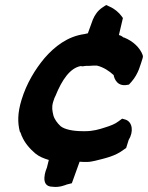

<svg xmlns="http://www.w3.org/2000/svg" viewBox="-20 -624 591 767"><path d="M59 -99 60 -97 61 -96C63 -92 65 -87 66 -83V-82L67 -81C79 -52 100 -29 121 -11C137 2 155 9 175 15L167 47L166 49C166 49 135 122 190 122C218 126 244 114 247 113L267 108L298 22C303 22 310 23 315 23H327C340 23 351 20 361 18C401 8 440 0 474 -26L484 -33L494 -65C514 -97 510 -136 482 -146L468 -150L453 -139C440 -129 423 -122 400 -115C376 -107 351 -100 322 -100H310C271 -100 238 -107 222 -120C209 -132 197 -148 193 -164C189 -182 186 -195 192 -216L195 -225C196 -229 198 -234 201 -240L202 -241V-242C228 -306 260 -352 302 -360L311 -359L316 -360C321 -361 328 -361 336 -361H337H338C347 -362 356 -362 367 -362C393 -356 417 -340 434 -324C434 -324 440 -280 482 -284L495 -286L505 -297C534 -330 541 -366 549 -389L551 -397L550 -404C539 -434 511 -460 476 -474H474C468 -479 463 -482 455 -484L471 -552L466 -559C455 -574 438 -589 417 -598L404 -604L389 -594C371 -582 359 -565 351 -546L331 -491C327 -490 322 -489 318 -488C250 -479 198 -438 158 -392C121 -348 86 -291 66 -225C50 -173 50 -134 59 -99Z"/></svg>

Font: SolarCharger
Style: 1052
Weight: 1000
Designer: Mew Too
Foundry: Cannot Into Space Fonts/KineticPlasma Fonts
Version: Version 1.100